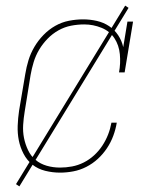

<svg xmlns="http://www.w3.org/2000/svg" viewBox="-20 -607 540 684"><path d="M194 8Q167 8 141 1.5Q115 -5 95.5 -20.5Q76 -36 64 -59Q52 -82 47 -107Q42 -132 43 -159Q44 -186 48 -213L70 -343Q74 -368 81.5 -392.5Q89 -417 102.5 -440Q116 -463 135 -482.5Q154 -502 177 -515Q200 -528 225.5 -533Q251 -538 276 -538Q301 -538 325 -532.5Q349 -527 368.5 -514Q388 -501 401 -481.5Q414 -462 419 -439L434 -530H454L424 -349H404Q410 -381 407 -413.5Q404 -446 387.5 -471Q371 -496 341.5 -508Q312 -520 280 -520Q257 -520 233.5 -515.5Q210 -511 188.5 -499Q167 -487 149.5 -469Q132 -451 119.5 -430Q107 -409 100 -386Q93 -363 89 -340L68 -210Q64 -186 62.5 -162Q61 -138 65.5 -115.5Q70 -93 80 -72Q90 -51 107 -37Q124 -23 146.5 -16.5Q169 -10 194 -10Q215 -10 236.5 -14Q258 -18 278 -28Q298 -38 315 -53.5Q332 -69 344.5 -88Q357 -107 365 -127.5Q373 -148 377 -170H396Q392 -146 383.5 -123Q375 -100 361 -79Q347 -58 328.5 -41Q310 -24 287.5 -12.5Q265 -1 241 3.5Q217 8 194 8ZM49 57 37 49 426 -587 438 -579Z"/></svg>

Font: Iosevka Curly Slab ThObl
Style: Regular
Weight: 100
Italic angle: -9°
Monospace: yes
Designer: Belleve Invis
Foundry: Belleve Invis
Version: Version 11.0.0; ttfautohint (v1.8.3)